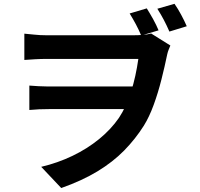

<svg xmlns="http://www.w3.org/2000/svg" viewBox="-20 -887 1040 997"><path d="M742.2 -843.5Q759.2 -816.4 775.7 -786.6Q792.1 -756.9 803.4 -729.4L713.1 -702.6Q700.7 -732.6 685.8 -760.4Q671 -788.2 653.2 -817.1ZM886.1 -867.2Q903.9 -841.6 920.8 -810.2Q937.7 -778.8 949.8 -750.7L859.6 -723.1Q846.1 -754.4 830.6 -783.9Q815 -813.4 797 -841.6ZM106.4 -712.2Q127 -710.5 157.6 -707.2Q188.2 -703.9 220.3 -703.9Q236.7 -703.9 272.1 -703.9Q307.5 -703.9 353.7 -703.9Q400 -703.9 450.1 -703.9Q500.2 -703.9 545.9 -703.9Q591.6 -703.9 625.6 -703.9Q659.6 -703.9 673.7 -703.9Q697.2 -703.9 721.1 -705.7Q745 -707.5 764.8 -713.1L864.6 -650.7Q860.4 -640.4 855.9 -629.3Q851.3 -618.1 848.5 -605.5Q835.6 -542.7 818.3 -474.2Q801 -405.6 778.2 -343Q755.4 -280.3 727 -234.5Q683.2 -165.2 624.8 -105.5Q566.3 -45.9 486.4 2.6Q406.5 51.1 298 89.4L194 -20.7Q279.7 -40.9 356.2 -77.6Q432.7 -114.3 494.5 -164.7Q556.2 -215 597.4 -274.7Q616.3 -303 632.4 -337.7Q648.4 -372.3 660.7 -411.3Q673.1 -450.2 682.5 -492.9Q691.9 -535.6 698.4 -581.1Q683.4 -581.1 647.1 -581.1Q610.8 -581.1 562.3 -581.1Q513.8 -581.1 461 -581.1Q408.2 -581.1 359.5 -581.1Q310.8 -581.1 274.1 -581.1Q237.5 -581.1 221.1 -581.1Q194.4 -581.1 163.3 -579.4Q132.3 -577.7 106.4 -575.7ZM703.1 -320.5Q682.8 -320.5 645.9 -320.5Q609 -320.5 562.8 -320.5Q516.7 -320.5 467.6 -320.5Q418.5 -320.5 372.8 -320.5Q327.2 -320.5 290.8 -320.5Q254.5 -320.5 234.5 -320.5Q207.4 -320.5 183.3 -319.5Q159.2 -318.5 132.4 -315.9V-442.6Q154.6 -440.9 180.6 -439.4Q206.6 -437.9 229.8 -437.9Q250.6 -437.9 288.6 -437.9Q326.6 -437.9 374.4 -437.9Q422.3 -437.9 473 -437.9Q523.8 -437.9 570.8 -437.9Q617.9 -437.9 654.5 -437.9Q691.2 -437.9 710.1 -437.9Z"/></svg>

Font: Noto Sans TC
Style: Regular
Weight: 100
Designer: Ryoko NISHIZUKA 西塚涼子 (kana, bopomofo & ideographs); Paul D. Hunt (Latin, Greek & Cyrillic); Sandoll Communications 산돌커뮤니
Foundry: Adobe
Version: Version 2.004;hotconv 1.0.118;makeotfexe 2.5.65603